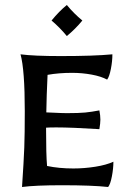

<svg xmlns="http://www.w3.org/2000/svg" viewBox="-20 -744 516 767"><path d="M79 -300Q79 -465 62 -527Q115 -520 223 -520Q356 -520 429 -527Q429 -500 423 -469Q417 -438 408 -426Q384 -439 346 -446Q308 -453 268 -453Q215 -453 170 -445Q166 -361 165 -295L190 -294Q228 -292 247 -292Q295 -292 320.5 -294.5Q346 -297 377 -303Q381 -283 381 -266Q381 -252 377 -228Q267 -235 205 -235Q176 -235 164 -234Q164 -125 168 -81Q216 -71 273 -71Q317 -71 361 -78Q405 -85 433 -98Q433 -71 427 -39.5Q421 -8 412 3Q348 -4 228 -4Q121 -4 68 3Q75 -101 77 -154.5Q79 -208 79 -300ZM186 -662Q216 -699 247 -724Q275 -690 309 -662Q281 -628 247 -600Q220 -633 186 -662Z"/></svg>

Font: Mirza
Style: Regular
Weight: 400
Designer: Arabic design by Kourosh Beigpour, Latin design by Eduardo Tunni, engineering by Lasse Fister
Version: Version 1.0010g